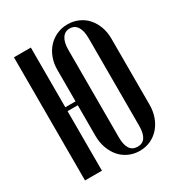

<svg xmlns="http://www.w3.org/2000/svg" viewBox="-171 -821 877 944"><g transform="rotate(-30 268.0 -349.5)"><path d="M138 -699V-360H196V-539Q196 -575 207.5 -606Q219 -637 239.5 -659.5Q260 -682 288.5 -695Q317 -708 350 -708Q383 -708 411.5 -695.5Q440 -683 460 -660.5Q480 -638 491.5 -607Q503 -576 503 -539V-164Q503 -127 491.5 -95Q480 -63 459.5 -40Q439 -17 411 -4Q383 9 349 9Q316 9 287.5 -4Q259 -17 239 -40Q219 -63 207.5 -95Q196 -127 196 -164V-338H138V0H42V-699ZM292 -100Q292 -14 350 -14Q407 -14 407 -100V-596Q407 -640 392 -662.5Q377 -685 350 -685Q322 -685 307 -662Q292 -639 292 -596Z"/></g></svg>

Font: Moniqa Narrow Heading
Style: Bold
Weight: 700
Width: 4
Designer: Rajesh Rajput
Foundry: Rajesh Rajput
Version: Version 1.000